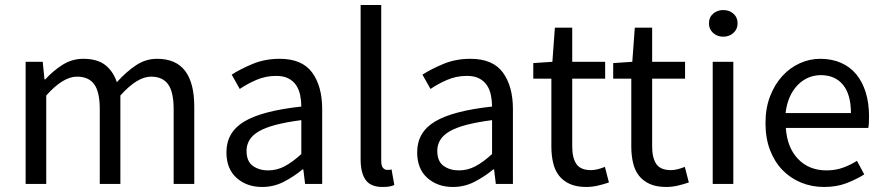

<svg xmlns="http://www.w3.org/2000/svg" viewBox="-20 -732 3516 764"><path d="M82 0V-486H150L157 -416H160Q192 -451 229.5 -474.5Q267 -498 311 -498Q367 -498 398.5 -473.5Q430 -449 445 -405Q483 -447 521.5 -472.5Q560 -498 605 -498Q680 -498 716.5 -450Q753 -402 753 -308V0H671V-297Q671 -366 649 -396.5Q627 -427 581 -427Q526 -427 459 -352V0H377V-297Q377 -366 355 -396.5Q333 -427 286 -427Q231 -427 164 -352V0Z M1023 12Q962 12 921.5 -24Q881 -60 881 -126Q881 -206 952 -248.5Q1023 -291 1179 -308Q1179 -331 1174.5 -353Q1170 -375 1159 -392Q1148 -409 1128.5 -419.5Q1109 -430 1079 -430Q1037 -430 1000 -414Q963 -398 934 -378L902 -435Q936 -457 985 -477.5Q1034 -498 1093 -498Q1182 -498 1222 -443.5Q1262 -389 1262 -298V0H1194L1187 -58H1184Q1149 -29 1109 -8.5Q1069 12 1023 12ZM1047 -54Q1082 -54 1113 -70.5Q1144 -87 1179 -119V-254Q1118 -246 1076.5 -235Q1035 -224 1009.5 -209Q984 -194 972.5 -174.5Q961 -155 961 -132Q961 -90 986 -72Q1011 -54 1047 -54Z M1502 12Q1455 12 1435 -16Q1415 -44 1415 -98V-712H1497V-92Q1497 -72 1504 -64Q1511 -56 1520 -56Q1524 -56 1527.5 -56Q1531 -56 1538 -58L1549 4Q1541 8 1530 10Q1519 12 1502 12Z M1782 12Q1721 12 1680.5 -24Q1640 -60 1640 -126Q1640 -206 1711 -248.5Q1782 -291 1938 -308Q1938 -331 1933.5 -353Q1929 -375 1918 -392Q1907 -409 1887.5 -419.5Q1868 -430 1838 -430Q1796 -430 1759 -414Q1722 -398 1693 -378L1661 -435Q1695 -457 1744 -477.5Q1793 -498 1852 -498Q1941 -498 1981 -443.5Q2021 -389 2021 -298V0H1953L1946 -58H1943Q1908 -29 1868 -8.5Q1828 12 1782 12ZM1806 -54Q1841 -54 1872 -70.5Q1903 -87 1938 -119V-254Q1877 -246 1835.5 -235Q1794 -224 1768.5 -209Q1743 -194 1731.5 -174.5Q1720 -155 1720 -132Q1720 -90 1745 -72Q1770 -54 1806 -54Z M2313 12Q2274 12 2247.5 0Q2221 -12 2204.5 -33Q2188 -54 2181 -84Q2174 -114 2174 -150V-419H2102V-481L2178 -486L2188 -622H2257V-486H2388V-419H2257V-149Q2257 -104 2273.5 -79.5Q2290 -55 2332 -55Q2345 -55 2360 -59Q2375 -63 2387 -68L2403 -6Q2383 1 2359.5 6.5Q2336 12 2313 12Z M2631 12Q2592 12 2565.5 0Q2539 -12 2522.5 -33Q2506 -54 2499 -84Q2492 -114 2492 -150V-419H2420V-481L2496 -486L2506 -622H2575V-486H2706V-419H2575V-149Q2575 -104 2591.5 -79.5Q2608 -55 2650 -55Q2663 -55 2678 -59Q2693 -63 2705 -68L2721 -6Q2701 1 2677.5 6.5Q2654 12 2631 12Z M2816 0V-486H2898V0ZM2858 -586Q2834 -586 2817.5 -601Q2801 -616 2801 -639Q2801 -663 2817.5 -677.5Q2834 -692 2858 -692Q2882 -692 2898.5 -677.5Q2915 -663 2915 -639Q2915 -616 2898.5 -601Q2882 -586 2858 -586Z M3259 12Q3210 12 3167.5 -5.5Q3125 -23 3093.5 -55.5Q3062 -88 3044 -135Q3026 -182 3026 -242Q3026 -302 3044.5 -349.5Q3063 -397 3093.5 -430Q3124 -463 3163 -480.5Q3202 -498 3244 -498Q3290 -498 3326.5 -482Q3363 -466 3387.5 -436Q3412 -406 3425 -364Q3438 -322 3438 -270Q3438 -257 3437.5 -244.5Q3437 -232 3435 -223H3107Q3112 -145 3155.5 -99.5Q3199 -54 3269 -54Q3304 -54 3333.5 -64.5Q3363 -75 3390 -92L3419 -38Q3387 -18 3348 -3Q3309 12 3259 12ZM3106 -282H3366Q3366 -356 3334.5 -394.5Q3303 -433 3246 -433Q3220 -433 3196.5 -423Q3173 -413 3154 -393.5Q3135 -374 3122.5 -346Q3110 -318 3106 -282Z"/></svg>

Font: Processing Sans Pro
Style: Regular
Weight: 400
Designer: Paul D. Hunt
Foundry: Adobe Systems Incorporated
Version: Version 2.020;PS 2.000;hotconv 1.0.86;makeotf.lib2.5.63406